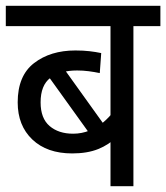

<svg xmlns="http://www.w3.org/2000/svg" viewBox="-20 -642 573 662"><path d="M533 -552H440V0H361V-197L385 -172Q356 -143 318.5 -128Q281 -113 229 -113Q142 -113 91.5 -161Q41 -209 41 -289Q41 -381 97.5 -424.5Q154 -468 240 -468Q267 -468 288.5 -465.5Q310 -463 329 -459L324 -390Q305 -394 285.5 -396.5Q266 -399 246 -399Q187 -399 153.5 -373.5Q120 -348 120 -289Q120 -234 151 -207.5Q182 -181 232 -181Q262 -181 289 -192Q316 -203 337.5 -221.5Q359 -240 373 -260L361 -216V-552H0V-622H533ZM187 -424 344 -205 302 -163 131 -401Z"/></svg>

Font: Noto Sans Devanagari SemiCondensed
Style: Regular
Weight: 400
Width: 4
Designer: Jelle Bosma - Monotype Design Team
Foundry: Monotype Imaging Inc.
Version: Version 2.006